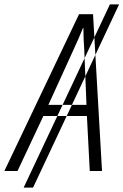

<svg xmlns="http://www.w3.org/2000/svg" viewBox="-79 -781 564 877"><path d="M29 76 423 -761H465L72 76ZM142 -302 255 -550Q268 -578 279.5 -604Q291 -630 300 -653H302Q302 -630 303 -603Q304 -576 306 -551L316 -302ZM-59 0H1L119 -251H318L331 0H387L346 -716H282Z"/></svg>

Font: Noto Sans Display SemiCondensed Light
Style: Italic
Weight: 300
Width: 4
Italic angle: -12°
Designer: Monotype Design Team
Foundry: Monotype Imaging Inc.
Version: Version 1.900